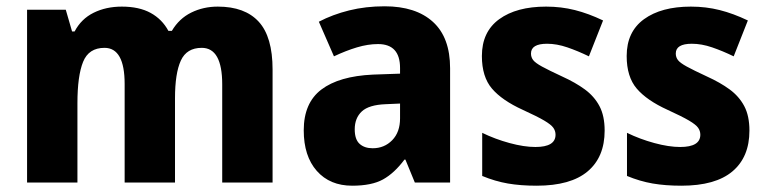

<svg xmlns="http://www.w3.org/2000/svg" viewBox="-20 -580 2434 610"><path d="M672 -559Q758 -559 802 -511Q846 -463 846 -359V0H686V-312Q686 -428 621 -428Q573 -428 554.5 -387.5Q536 -347 536 -268V0H376V-313Q376 -428 312 -428Q262 -428 244 -383.5Q226 -339 226 -252V0H66V-549H189L209 -480H217Q238 -520 277.5 -539.5Q317 -559 367 -559Q422 -559 458.5 -539Q495 -519 515 -482H526Q549 -521 587.5 -540Q626 -559 672 -559Z M1202 -560Q1301 -560 1355.5 -510.5Q1410 -461 1410 -363V0H1298L1268 -73H1265Q1233 -30 1197 -10Q1161 10 1099 10Q1028 10 986.5 -37Q945 -84 945 -166Q945 -253 1001 -295.5Q1057 -338 1165 -343L1251 -346V-364Q1251 -440 1181 -440Q1149 -440 1114 -429.5Q1079 -419 1041 -401L993 -511Q1037 -534 1089.5 -547Q1142 -560 1202 -560ZM1206 -249Q1152 -247 1129.5 -226Q1107 -205 1107 -169Q1107 -137 1122.5 -123Q1138 -109 1164 -109Q1201 -109 1226 -134.5Q1251 -160 1251 -204V-251Z M1901 -165Q1901 -81 1847 -35.5Q1793 10 1685 10Q1634 10 1593.5 3Q1553 -4 1512 -21V-158Q1553 -138 1599 -125.5Q1645 -113 1681 -113Q1745 -113 1745 -152Q1745 -164 1738 -174Q1731 -184 1709 -197Q1687 -210 1641 -231Q1575 -261 1543 -298.5Q1511 -336 1511 -402Q1511 -479 1566 -519Q1621 -559 1715 -559Q1763 -559 1806.5 -548Q1850 -537 1896 -515L1851 -401Q1816 -418 1782.5 -429.5Q1749 -441 1718 -441Q1667 -441 1667 -410Q1667 -398 1674 -389Q1681 -380 1702 -368.5Q1723 -357 1766 -337Q1808 -318 1838 -296Q1868 -274 1884.5 -243Q1901 -212 1901 -165Z M2361 -165Q2361 -81 2307 -35.5Q2253 10 2145 10Q2094 10 2053.5 3Q2013 -4 1972 -21V-158Q2013 -138 2059 -125.5Q2105 -113 2141 -113Q2205 -113 2205 -152Q2205 -164 2198 -174Q2191 -184 2169 -197Q2147 -210 2101 -231Q2035 -261 2003 -298.5Q1971 -336 1971 -402Q1971 -479 2026 -519Q2081 -559 2175 -559Q2223 -559 2266.5 -548Q2310 -537 2356 -515L2311 -401Q2276 -418 2242.5 -429.5Q2209 -441 2178 -441Q2127 -441 2127 -410Q2127 -398 2134 -389Q2141 -380 2162 -368.5Q2183 -357 2226 -337Q2268 -318 2298 -296Q2328 -274 2344.5 -243Q2361 -212 2361 -165Z"/></svg>

Font: Noto Sans Tamil SemiCondensed ExtraBold
Style: Regular
Weight: 800
Width: 4
Designer: Jelle Bosma - Monotype Design Team
Foundry: Monotype Imaging Inc.
Version: Version 2.004; ttfautohint (v1.8.4.7-5d5b)